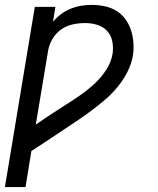

<svg xmlns="http://www.w3.org/2000/svg" viewBox="-24 -548 644 783"><path d="M-4 215 118 -520H202L192 -459Q206 -476 224.5 -490Q243 -504 264 -512.5Q285 -521 306.5 -524.5Q328 -528 350 -528Q377 -528 403 -522.5Q429 -517 450.5 -504Q472 -491 487 -470.5Q502 -450 510 -425.5Q518 -401 520 -374.5Q522 -348 518 -321Q512 -287 495.5 -254.5Q479 -222 455.5 -193.5Q432 -165 404 -141Q376 -117 347 -95.5Q318 -74 287.5 -53.5Q257 -33 226 -12.5Q195 8 165 28Q135 48 104 68L80 215ZM122 -40Q152 -61 182.5 -81Q213 -101 244 -120.5Q275 -140 305 -161Q335 -182 362 -207Q389 -232 409 -263Q429 -294 435 -328Q439 -354 434 -379Q429 -404 413 -421.5Q397 -439 373 -446.5Q349 -454 323 -454Q298 -454 272.5 -448.5Q247 -443 225 -427.5Q203 -412 189.5 -388.5Q176 -365 172 -340Z"/></svg>

Font: Iosevka Extended Oblique
Style: Regular
Weight: 400
Width: 7
Italic angle: -9°
Monospace: yes
Designer: Belleve Invis
Foundry: Belleve Invis
Version: Version 32.0.1; ttfautohint (v1.8.4)